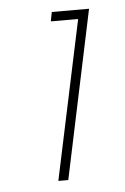

<svg xmlns="http://www.w3.org/2000/svg" viewBox="-42 -506 350 539"><g transform="rotate(-5 133.0 -237.0)"><path d="M101 0 196 -448H119L124 -474H229L129 0Z"/></g></svg>

Font: Kanit Thin
Style: Italic
Weight: 250
Italic angle: -12°
Designer: Katatrad Team
Foundry: CadsonDemak
Version: Version 2.000; ttfautohint (v1.8.3)